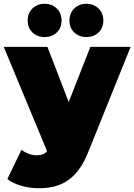

<svg xmlns="http://www.w3.org/2000/svg" viewBox="-35 -796 714 1020"><path d="M330 -254 445 -547H659L434 11Q412 67 384 104.5Q356 142 323 164Q290 186 252 195Q214 204 170 204Q125 204 78.5 191Q32 178 4 155L79 0Q96 13 117.5 21Q139 29 159 29Q179 29 192.5 23.5Q206 18 215 7L-15 -547H217ZM424 -599Q386 -599 360 -623Q334 -647 334 -687Q334 -727 360 -751.5Q386 -776 424 -776Q462 -776 488 -751.5Q514 -727 514 -687Q514 -647 488 -623Q462 -599 424 -599ZM202 -599Q164 -599 138 -623Q112 -647 112 -687Q112 -727 138 -751.5Q164 -776 202 -776Q240 -776 266 -751.5Q292 -727 292 -687Q292 -647 266 -623Q240 -599 202 -599Z"/></svg>

Font: Montserrat-Alt1 Black
Style: Regular
Weight: 900
Designer: Differentunic
Foundry: Differentunic
Version: Version 7.222